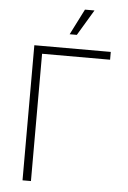

<svg xmlns="http://www.w3.org/2000/svg" viewBox="-62 -985 685 1030"><g transform="rotate(5 281.0 -470.5)"><path d="M510.7 -727.5V-685.5H144.5V0H99.1V-727.5ZM282.7 -802.7 353 -941.4H404.3L321.3 -802.7Z"/></g></svg>

Font: Inter 18pt ExtraLight
Style: Regular
Weight: 250
Designer: Rasmus Andersson
Foundry: rsms
Version: Version 4.001;git-66647c0bb